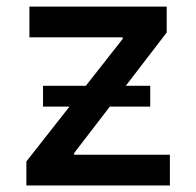

<svg xmlns="http://www.w3.org/2000/svg" viewBox="-20 -566 599 586"><path d="M60.5 0V-73.2L354.5 -447.3V-452.1H69.8V-545.9H488.8V-466.8L206.1 -98.6V-93.8H498.5V0ZM111.3 -240.7V-304.2H438.5V-240.7Z"/></svg>

Font: Inter Medium
Style: Regular
Weight: 500
Designer: Rasmus Andersson
Foundry: rsms
Version: Version 4.001;git-9221beed3